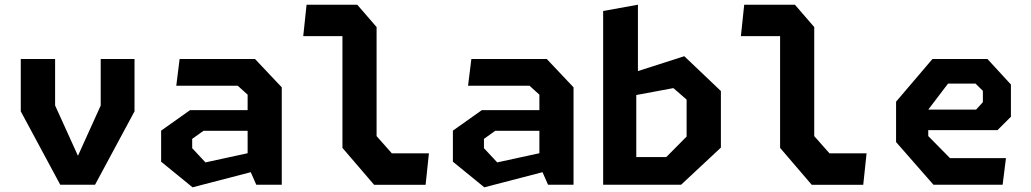

<svg xmlns="http://www.w3.org/2000/svg" viewBox="-20 -785 4380 816"><path d="M68.3 -311.7V-534.2H214.2V-336.8L330.4 -80.8H292.2L408 -336.5V-534.2H551.7V-311.7L384 0H236Z M1032.4 -83.4V-382.7L990.4 -420.6H729.2L743.3 -534.2H1063.8L1177.5 -413.9V0H1069.1ZM664.8 -97.8V-229.8L787.6 -316.8H1076.5V-229.2H845L796.8 -194.8V-155.2L853.2 -94.8L1076.5 -143.4V-61.2L798.3 11.1Z M1435.4 -156.5V-657.3L1463.2 -631.4H1268.8L1282.9 -765H1498.3L1580.5 -670V-206.5L1645.4 -133.2H1802.9L1788.8 0.4H1569.9Z M2272.4 -83.4V-382.7L2230.4 -420.6H1969.2L1983.3 -534.2H2303.8L2417.5 -413.9V0H2309.1ZM1904.8 -97.8V-229.8L2027.6 -316.8H2316.5V-229.2H2085L2036.8 -194.8V-155.2L2093.2 -94.8L2316.5 -143.4V-61.2L2038.3 11.1Z M2543.4 -738.3 2691.2 -765V-464.8L2684.2 -438.6V0H2543.4ZM2615.7 -117.4H2811.6L2898.1 -204.7V-361.8L2841.8 -410.5L2615.7 -368.4V-458.7L2888.2 -546.1L3043.8 -398.1V-157.8L2874.8 0H2615.7Z M3295.4 -156.5V-657.3L3323.2 -631.4H3128.8L3142.9 -765H3358.3L3440.5 -670V-206.5L3505.4 -133.2H3662.9L3648.8 0.4H3429.9Z M3788.3 -181.2V-352.9L3942.9 -534.2H4176.7L4276.4 -425.8V-288.8L4219.2 -231.8H3891.1V-319.1H4128.4L4157.2 -350.8V-398.9L4125.9 -429.8H4009.2L3925.1 -319.2V-206.7L4017.6 -112.8H4255.3L4241.2 0H3947.1Z"/></svg>

Font: Monaspace Krypton Var ExLight
Style: Regular
Weight: 200
Designer: Riley Cran and the Lettermatic Team
Version: Version 1.200 (Monaspace Krypton Var)